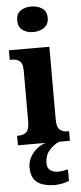

<svg xmlns="http://www.w3.org/2000/svg" viewBox="-65 -804 452 1078"><g transform="rotate(-5 161.0 -265.0)"><path d="M154 -626Q118 -626 93.5 -644Q69 -662 69 -698Q69 -736 93.5 -753Q118 -770 154 -770Q189 -770 215 -753Q241 -736 241 -698Q241 -662 215 -644Q189 -626 154 -626ZM12 0V-54H22Q48 -54 64.5 -69Q81 -84 81 -127V-414Q81 -454 64.5 -468Q48 -482 23 -482H8V-536H236V-126Q236 -83 252.5 -68.5Q269 -54 295 -54H305V0ZM202 240Q134 240 100 213.5Q66 187 66 130Q66 99 80.5 72Q95 45 119 26Q143 7 169 0H245Q218 10 190.5 39Q163 68 163 115Q163 142 180.5 154.5Q198 167 224 167Q246 167 280 159V224Q266 231 240.5 235.5Q215 240 202 240Z"/></g></svg>

Font: Noto Serif Lao Condensed ExtraBold
Style: Regular
Weight: 800
Width: 3
Designer: Monotype Design Team
Foundry: Monotype Imaging Inc.
Version: Version 2.003; ttfautohint (v1.8.4.7-5d5b)